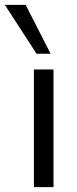

<svg xmlns="http://www.w3.org/2000/svg" viewBox="-64 -773 316 793"><path d="M76 0V-486H157V0ZM87 -551 -44 -753H42L145 -551Z"/></svg>

Font: NunitoSans1
Style: Book
Weight: 400
Designer: Vernon Adams
Foundry: Vernon Adams
Version: Version 3.101;gftools[0.9.27]